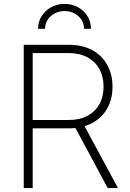

<svg xmlns="http://www.w3.org/2000/svg" viewBox="-20 -955 660 975"><path d="M100.6 0V-727.5H329.6Q398.4 -727.5 448 -700.7Q497.6 -673.8 524.4 -625.7Q551.3 -577.6 551.3 -514.2Q551.3 -451.2 524.2 -403.8Q497.1 -356.4 447.5 -329.8Q397.9 -303.2 329.6 -303.2H125.5V-345.7H328.6Q383.8 -345.7 423.3 -366.5Q462.9 -387.2 484.4 -425.3Q505.9 -463.4 505.9 -514.2Q505.9 -566.4 484.4 -604.7Q462.9 -643.1 423.1 -664.3Q383.3 -685.5 328.1 -685.5H146V0ZM526.9 0 349.6 -330.1H400.9L579.1 0ZM307.6 -935.1Q345.7 -935.1 376.2 -918.2Q406.7 -901.4 424.3 -872.8Q441.9 -844.2 441.9 -808.6H406.7Q406.7 -847.2 377.7 -873Q348.6 -898.9 307.6 -898.9Q267.1 -898.9 238 -873Q209 -847.2 209 -808.6H173.3Q173.3 -844.2 191.2 -872.8Q209 -901.4 239.5 -918.2Q270 -935.1 307.6 -935.1Z"/></svg>

Font: Inter 17pt ExtraLight
Style: Regular
Weight: 250
Version: Version 4.001;git-66647c0bb